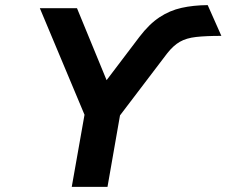

<svg xmlns="http://www.w3.org/2000/svg" viewBox="-20 -732 887 752"><path d="M261 0 311 -282.5 136 -700H281.5L397.5 -418L526 -587.5Q564.5 -638 604.8 -664.5Q645 -691 691 -701.2Q737 -711.5 793.5 -712L847 -591.5Q786.5 -591.5 748.2 -587.2Q710 -583 684.2 -568.2Q658.5 -553.5 634 -522L450 -280L401 0Z"/></svg>

Font: Overpass ExtraBold
Style: Italic
Weight: 800
Italic angle: -10°
Designer: Delve Withrington, Dave Bailey, Thomas Jockin
Foundry: Delve Fonts LLC
Version: Version 4.000